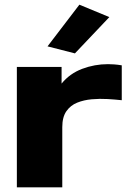

<svg xmlns="http://www.w3.org/2000/svg" viewBox="-20 -800 554 820"><path d="M52 0V-514H243V-443Q278 -486 331 -506Q384 -526 441 -526Q452 -526 467 -525Q482 -524 500 -521V-372Q473 -375 439.5 -377Q406 -379 372 -376Q338 -373 309.5 -361.5Q281 -350 263.5 -325Q246 -300 246 -257V0ZM300 -572 183 -602 319 -780 447 -727Z"/></svg>

Font: Special Gothic Extended Bold
Style: Regular
Weight: 700
Width: 7
Designer: Alistair McCready
Foundry: Monolith
Version: Version 1.000; ttfautohint (v1.8.4.7-5d5b)